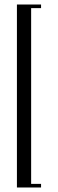

<svg xmlns="http://www.w3.org/2000/svg" viewBox="-20 -775 256 851"><path d="M55 56H162V40H118V-739H162V-755H55Z"/></svg>

Font: Emberly
Style: Regular
Weight: 400
Designer: Rajesh Rajput
Foundry: Rajesh Rajput
Version: Version 1.000